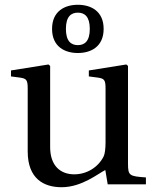

<svg xmlns="http://www.w3.org/2000/svg" viewBox="-20 -772 646 804"><path d="M198 -651C198 -576 252 -550 306 -550C360 -550 414 -576 414 -651C414 -726 360 -752 306 -752C252 -752 198 -726 198 -651ZM256 -651C256 -703 278 -719 306 -719C334 -719 356 -703 356 -651C356 -599 334 -583 306 -583C278 -583 256 -599 256 -651ZM26 -452 64 -447C90 -443 96 -438 96 -402V-138C96 -23 164 12 238 12C323 12 392 -46 421 -60L431 0H591V-29C522 -34 516 -36 516 -87V-496L509 -502L352 -477V-452L390 -447C416 -443 422 -438 422 -402V-177C422 -149 419 -127 414 -117C391 -71 343 -42 291 -42C233 -42 190 -78 190 -156V-496L183 -502L26 -477Z"/></svg>

Font: Lingua Franca
Style: Regular
Weight: 400
Version: Version 1.19